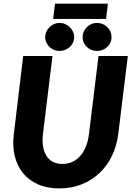

<svg xmlns="http://www.w3.org/2000/svg" viewBox="-20 -1040 738 1068"><path d="M48.5 0ZM327 -128Q357.5 -128 382.8 -139.8Q408 -151.5 427 -173.2Q446 -195 458.2 -226Q470.5 -257 475 -295.5L528 -728.5H691L638 -295.5Q629.5 -229 602.8 -173.2Q576 -117.5 533.2 -77.2Q490.5 -37 434 -14.5Q377.5 8 310 8Q242.5 8 191.5 -14.5Q140.5 -37 107.8 -77.2Q75 -117.5 61.8 -173.2Q48.5 -229 57 -295.5L109 -728.5H272L219 -295.5Q214.5 -257 219.5 -226Q224.5 -195 238.2 -173.2Q252 -151.5 274.2 -139.8Q296.5 -128 327 -128ZM286 -1019.5H580L570 -934.5H275.5ZM392.5 -833Q392.5 -817 386 -803Q379.5 -789 368.2 -778.8Q357 -768.5 342.2 -762.5Q327.5 -756.5 310.5 -756.5Q294.5 -756.5 280.2 -762.5Q266 -768.5 255.2 -778.8Q244.5 -789 238 -803Q231.5 -817 231.5 -833Q231.5 -849.5 238 -863.8Q244.5 -878 255.2 -889Q266 -900 280.2 -906.2Q294.5 -912.5 310.5 -912.5Q327.5 -912.5 342.2 -906.2Q357 -900 368.2 -889Q379.5 -878 386 -863.8Q392.5 -849.5 392.5 -833ZM600.5 -833Q600.5 -817 594.2 -803Q588 -789 577 -778.8Q566 -768.5 551.2 -762.5Q536.5 -756.5 519.5 -756.5Q503 -756.5 488.5 -762.5Q474 -768.5 463 -778.8Q452 -789 445.8 -803Q439.5 -817 439.5 -833Q439.5 -849.5 445.8 -863.8Q452 -878 463 -889Q474 -900 488.5 -906.2Q503 -912.5 519.5 -912.5Q536.5 -912.5 551.2 -906.2Q566 -900 577 -889Q588 -878 594.2 -863.8Q600.5 -849.5 600.5 -833Z"/></svg>

Font: Lato Black
Style: Italic
Weight: 900
Italic angle: -7°
Designer: Lukasz Dziedzic
Foundry: tyPoland Lukasz Dziedzic
Version: Version 2.007; 2014-02-27